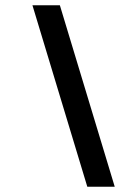

<svg xmlns="http://www.w3.org/2000/svg" viewBox="-20 -708 510 728"><path d="M415 0H311L103 -688H207Z"/></svg>

Font: Lucymar Sans SemiBold
Style: Italic
Weight: 600
Italic angle: -10°
Foundry: The League of Moveable Type (original font) / Main changes by Cristiano Sobral with portions from Mirco Monsees
Version: Version 2.00;August 30, 2020;FontCreator 13.0.0.2681 64-bit